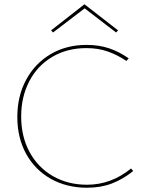

<svg xmlns="http://www.w3.org/2000/svg" viewBox="-20 -873 695 898"><path d="M61 -326Q61 -423 102 -499.5Q143 -576 216.5 -619.5Q290 -663 385 -663Q443 -663 490.5 -647Q538 -631 582 -600L571 -588Q528 -617 483 -632.5Q438 -648 384 -648Q294 -648 224.5 -607Q155 -566 117 -493Q79 -420 79 -328Q79 -234 118.5 -161.5Q158 -89 228 -49Q298 -9 387 -9Q500 -9 593 -85L603 -73Q554 -34 502.5 -14.5Q451 5 387 5Q292 5 218 -36.5Q144 -78 102.5 -153Q61 -228 61 -326ZM523 -721 376 -834 228 -721 219 -731 375 -853 532 -731Z"/></svg>

Font: Ysabeau Thin
Style: Regular
Weight: 200
Designer: Christian Thalmann (Catharsis Fonts)
Version: Version 0.003